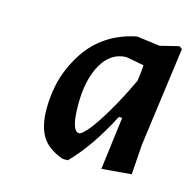

<svg xmlns="http://www.w3.org/2000/svg" viewBox="-61 -710 445 443"><g transform="rotate(15 162.0 -488.5)"><path d="M224 -455Q182 -374 136 -328H124Q87 -341 72.5 -365.5Q58 -390 58 -431Q58 -508 98.5 -568.5Q139 -629 215 -645H219L272 -638L317 -649L324 -644L292 -407L287 -335L216 -329L232 -455ZM126 -459Q126 -395 145 -395Q151 -395 165 -411.5Q179 -428 200.5 -464Q222 -500 244 -547L247 -570L248 -585L205 -593Q168 -592 147 -555Q126 -518 126 -459Z"/></g></svg>

Font: Alegreya Sans SC Medium
Style: Italic
Weight: 500
Italic angle: -7°
Designer: Juan Pablo del Peral
Foundry: Huerta Tipografica
Version: Version 2.007